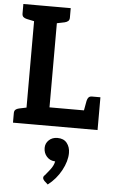

<svg xmlns="http://www.w3.org/2000/svg" viewBox="-68 -768 687 1167"><g transform="rotate(5 276.0 -184.0)"><path d="M100 0V-724H239V-112H542V0ZM445 -89 460 -171Q463 -185 470 -192.5Q477 -200 491 -200H542V-112ZM26 0V-58Q26 -72 33.5 -79Q41 -86 55 -89L112 -101L125 0ZM125 -724 112 -623 55 -635Q41 -638 33.5 -645Q26 -652 26 -666V-724ZM315 -724V-666Q315 -652 307 -645Q299 -638 286 -635L228 -623L216 -724ZM269 356 247 336Q243 331 240.5 327Q238 323 238 317Q238 308 248 300Q259 287 278 262.5Q297 238 302 212Q302 212 300.5 212Q299 212 298 212Q269 210 250 188.5Q231 167 231 136Q231 108 251.5 88.5Q272 69 304 69Q342 69 361.5 93.5Q381 118 381 154Q381 204 350.5 260.5Q320 317 269 356Z"/></g></svg>

Font: Aleo
Style: Bold
Weight: 700
Designer: Alessio Laiso
Foundry: Alessio Laiso
Version: Version 2.001;gftools[0.9.29]